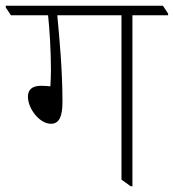

<svg xmlns="http://www.w3.org/2000/svg" viewBox="-47 -642 604 667"><path d="M130 -212C160 -212 170 -240 170 -288C170 -397 160 -504 152 -589H375V-18L407 5H413V-589H537V-595L519 -622H-27V-616L-9 -589H120C125 -542 130 -467 130 -398C130 -382 129 -359 128 -342C119 -343 107 -344 96 -344C64 -344 50 -330 50 -306C50 -265 90 -212 130 -212Z"/></svg>

Font: Noto Serif Devanagari ExtraLight
Style: Regular
Weight: 200
Designer: Universal Thirst, Indian Type Foundry and the Monotype Design Team
Foundry: Monotype Imaging Inc.
Version: Version 2.004